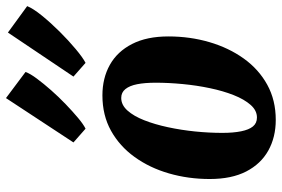

<svg xmlns="http://www.w3.org/2000/svg" viewBox="-170 -760 944 643"><g transform="rotate(-90 301.5 -438.0)"><path d="M304 -566.5Q362 -566.5 406.5 -541.5Q451 -516.5 476.2 -467.2Q501.5 -418 501.5 -345.5Q501.5 -273.5 482.5 -208.5Q463.5 -143.5 427.5 -93.2Q391.5 -43 339.8 -14.5Q288 14 222 14Q164 14 119.2 -11Q74.5 -36 49.2 -85Q24 -134 24 -207Q24 -279 42.8 -343.8Q61.5 -408.5 97.8 -458.8Q134 -509 185.8 -537.8Q237.5 -566.5 304 -566.5ZM295.5 -503.5Q272 -503.5 253.2 -482.5Q234.5 -461.5 220.8 -426.5Q207 -391.5 197.5 -347.2Q188 -303 183.2 -256Q178.5 -209 178.5 -165Q178.5 -128 183.8 -102Q189 -76 200 -62.5Q211 -49 230 -49Q253.5 -49 272.2 -70.2Q291 -91.5 305 -127Q319 -162.5 328.2 -206.5Q337.5 -250.5 342 -297.8Q346.5 -345 346.5 -388Q346.5 -424.5 341.5 -450Q336.5 -475.5 325.2 -489.5Q314 -503.5 295.5 -503.5ZM192.5 -623 146.5 -663.5 295 -889.5 382.5 -824Q377 -808.5 360.2 -786Q343.5 -763.5 321.2 -738.2Q299 -713 274.5 -689.5Q250 -666 228.5 -648Q207 -630 192.5 -623ZM413 -623 367 -663.5 514.5 -883 603 -818.5Q595 -798.5 571.5 -769.5Q548 -740.5 518 -710.2Q488 -680 459.2 -656Q430.5 -632 413 -623Z"/></g></svg>

Font: Merriweather 24pt SemiCondensed Black
Style: Italic
Weight: 900
Width: 4
Italic angle: -7.8°
Designer: Eben Sorkin
Foundry: Eben Sorkin
Version: Version 2.101